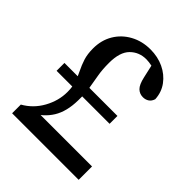

<svg xmlns="http://www.w3.org/2000/svg" viewBox="-174 -708 812 812"><g transform="rotate(45 231.5 -302.5)"><path d="M39 -260V-307H356V-260ZM33 0V-52Q81 -79 108 -128Q135 -177 135 -229Q135 -261 127 -284.5Q119 -308 108 -330Q97 -352 89 -377Q81 -402 81 -436Q81 -485 103.5 -523Q126 -561 166 -583Q206 -605 256 -605Q300 -605 336 -588Q372 -571 394.5 -540.5Q417 -510 419 -470Q414 -454 402.5 -446.5Q391 -439 376 -439Q356 -439 342 -452.5Q328 -466 320 -502L304 -573L358 -542Q331 -554 309.5 -558.5Q288 -563 273 -563Q230 -563 201 -534Q172 -505 172 -440Q172 -400 177.5 -369Q183 -338 188 -307Q193 -276 192 -236Q191 -169 164.5 -126Q138 -83 88 -57L89 -80H431V0Z"/></g></svg>

Font: Lisu Bosa
Style: Regular
Weight: 400
Designer: David Morse, Annie Olsen, Victor Gaultney, Frank Grießhammer (Latin)
Foundry: SIL International
Version: Version 2.000